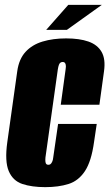

<svg xmlns="http://www.w3.org/2000/svg" viewBox="-20 -758 450 790"><path d="M166 12Q111 12 72 -1Q33 -14 16 -54Q-1 -94 10 -173L51 -465Q58 -515 85 -544.5Q112 -574 155 -587Q198 -600 252 -600Q307 -600 344 -587Q381 -574 398 -544.5Q415 -515 408 -465L389 -327H230L250 -473Q252 -485 250.5 -491.5Q249 -498 246 -500.5Q243 -503 238 -503Q233 -503 229 -500.5Q225 -498 222.5 -491.5Q220 -485 218 -473L167 -110Q166 -99 167 -92Q168 -85 171 -82.5Q174 -80 179 -80Q184 -80 187.5 -82.5Q191 -85 194.5 -92Q198 -99 199 -110L219 -248H378L367 -174Q356 -94 329.5 -54Q303 -14 262 -1Q221 12 166 12ZM170 -635 261 -738H399L255 -635Z"/></svg>

Font: Alumni Sans Black
Style: Italic
Weight: 900
Italic angle: -8°
Version: Version 1.016